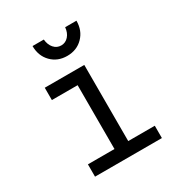

<svg xmlns="http://www.w3.org/2000/svg" viewBox="-178 -889 956 1015"><g transform="rotate(-30 300.0 -381.5)"><path d="M107.9 0V-75.2H270V-464.8H112.8V-540H354V-75.2H516.1V0ZM235.8 -763.2Q238.8 -730 256.6 -710Q274.4 -689.9 300.8 -689.9Q327.1 -689.9 345.2 -710.2Q363.3 -730.5 366.2 -763.2H435.1Q435.1 -703.1 397.2 -664.6Q359.4 -626 300.8 -626Q242.2 -626 204.6 -664.6Q167 -703.1 167 -763.2Z"/></g></svg>

Font: CommitMono
Style: Regular
Weight: 400
Monospace: yes
Designer: Eigil Nikolajsen
Foundry: Eigil Nikolajsen
Version: Version 1.143